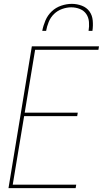

<svg xmlns="http://www.w3.org/2000/svg" viewBox="-20 -975 540 995"><path d="M24 0 145 -735H493L490 -717H162L108 -391H383L380 -373H105L46 -18H375L372 0ZM199 -815Q204 -842 215.5 -869Q227 -896 248 -916Q269 -936 297 -945.5Q325 -955 352 -955Q379 -955 404 -945.5Q429 -936 443.5 -916Q458 -896 460.5 -869Q463 -842 459 -815H439Q443 -838 441 -861.5Q439 -885 427 -902.5Q415 -920 394 -928.5Q373 -937 349 -937Q326 -937 302 -928.5Q278 -920 260 -902.5Q242 -885 232.5 -861.5Q223 -838 219 -815Z"/></svg>

Font: Iosevka SS04 Thin Oblique
Style: Regular
Weight: 100
Italic angle: -9°
Monospace: yes
Designer: Belleve Invis
Foundry: Belleve Invis
Version: Version 19.0.0; ttfautohint (v1.8.4)